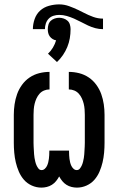

<svg xmlns="http://www.w3.org/2000/svg" viewBox="-20 -848 540 876"><path d="M169 8Q146 8 125 -1.5Q104 -11 89.5 -27.5Q75 -44 66 -65Q57 -86 52 -107.5Q47 -129 45 -151.5Q43 -174 43 -196V-324Q43 -348 46.5 -372Q50 -396 58 -418.5Q66 -441 80.5 -461Q95 -481 115 -494.5Q135 -508 158.5 -514Q182 -520 206 -520V-440Q193 -440 181 -435Q169 -430 160.5 -420.5Q152 -411 146.5 -399Q141 -387 138 -374.5Q135 -362 134 -349Q133 -336 133 -324V-196Q133 -188 133.5 -179Q134 -170 134.5 -161.5Q135 -153 135.5 -144.5Q136 -136 137.5 -127.5Q139 -119 141 -110.5Q143 -102 146.5 -94Q150 -86 155.5 -79Q161 -72 170 -72Q178 -72 184.5 -78Q191 -84 194.5 -91.5Q198 -99 200 -107Q202 -115 203 -123Q204 -131 204.5 -139.5Q205 -148 205 -156V-161H295V-156Q295 -148 295.5 -139.5Q296 -131 297 -123Q298 -115 300 -107Q302 -99 305.5 -91.5Q309 -84 315.5 -78Q322 -72 330 -72Q339 -72 344.5 -79Q350 -86 353.5 -94Q357 -102 359 -110.5Q361 -119 362.5 -127.5Q364 -136 364.5 -144.5Q365 -153 365.5 -161.5Q366 -170 366.5 -179Q367 -188 367 -196V-324Q367 -336 366 -349Q365 -362 362 -374.5Q359 -387 353.5 -399Q348 -411 339.5 -420.5Q331 -430 319 -435Q307 -440 294 -440V-520Q318 -520 341.5 -514Q365 -508 385 -494.5Q405 -481 419.5 -461Q434 -441 442 -418.5Q450 -396 453.5 -372Q457 -348 457 -324V-196Q457 -174 455 -151.5Q453 -129 448 -107.5Q443 -86 434 -65Q425 -44 410.5 -27.5Q396 -11 375 -1.5Q354 8 331 8Q319 8 306.5 5Q294 2 283 -5Q272 -12 264 -22Q256 -32 250 -43Q244 -32 236 -22Q228 -12 217 -5Q206 2 193.5 5Q181 8 169 8ZM130 -715Q130 -738 138 -761Q146 -784 163 -799.5Q180 -815 203.5 -821.5Q227 -828 250 -828Q273 -828 295 -820Q317 -812 338 -802L362 -790Q383 -779 405 -771Q427 -763 450 -763V-715Q432 -715 415 -719.5Q398 -724 382 -731.5Q366 -739 350 -747.5Q334 -756 318 -763Q302 -770 285 -775Q268 -780 250 -780Q237 -780 224 -776Q211 -772 202 -762.5Q193 -753 189 -740.5Q185 -728 185 -715ZM240 -565 199 -603Q212 -615 221.5 -631Q231 -647 236 -664Q228 -665 220 -670Q212 -675 207 -682Q202 -689 200 -697.5Q198 -706 198 -715Q198 -725 201 -735.5Q204 -746 211.5 -753Q219 -760 229.5 -763.5Q240 -767 250 -767Q260 -767 270.5 -763.5Q281 -760 288.5 -753Q296 -746 299 -735.5Q302 -725 302 -715Q302 -694 298.5 -673.5Q295 -653 287 -633.5Q279 -614 267 -596.5Q255 -579 240 -565Z"/></svg>

Font: Iosevka SS18 Medium
Style: Regular
Weight: 500
Monospace: yes
Designer: Belleve Invis
Foundry: Belleve Invis
Version: Version 25.1.1; ttfautohint (v1.8.4)